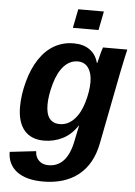

<svg xmlns="http://www.w3.org/2000/svg" viewBox="-61 -766 722 1024"><g transform="rotate(5 300.0 -254.0)"><path d="M208.5 211.9Q117.7 211.9 68.1 174.6Q18.6 137.2 17.6 69.8L158.2 53.7Q159.2 85.4 178.5 104Q197.8 122.6 229.5 122.6Q329.1 122.6 356.9 -18.1L374.5 -103H373.5Q339.8 -51.8 293.2 -28.8Q246.6 -5.9 194.3 -5.9Q125.5 -5.9 88.6 -49.3Q51.8 -92.8 51.8 -175.3Q51.8 -238.3 71 -310.1Q90.3 -381.8 124.3 -432.9Q158.2 -483.9 204.8 -510.3Q251.5 -536.6 308.1 -536.6Q360.4 -536.6 394.3 -512.2Q428.2 -487.8 439.5 -443.4H441.9Q458 -511.2 465.3 -528.3H595.2L584 -479L568.8 -406.2L492.7 -16.1Q470.7 95.7 397.5 153.8Q324.2 211.9 208.5 211.9ZM414.6 -337.9Q414.6 -386.2 394.5 -414.3Q374.5 -442.4 338.4 -442.4Q295.9 -442.4 264.2 -408.2Q232.4 -374 214.6 -310.8Q196.8 -247.6 196.8 -198.7Q196.8 -101.1 271 -101.1Q313.5 -101.1 346.4 -135Q379.4 -168.9 397 -228.8Q414.6 -288.6 414.6 -337.9ZM295.9 -618.7 315.9 -719.7H453.1L433.1 -618.7Z"/></g></svg>

Font: Liberation Mono
Style: Bold Italic
Weight: 700
Italic angle: -12°
Monospace: yes
Designer: Steve Matteson
Foundry: Ascender Corporation
Version: Version 2.1.5